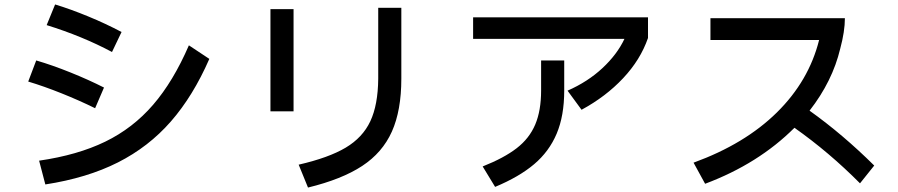

<svg xmlns="http://www.w3.org/2000/svg" viewBox="-20 -814 4040 864"><path d="M484 -580Q351 -651 190 -701L228 -794Q297 -773 376 -740.5Q455 -708 527 -670ZM156 -91Q329 -116 453.5 -176.5Q578 -237 669 -342.5Q760 -448 830 -610L922 -549Q849 -382 749 -267.5Q649 -153 510.5 -83Q372 -13 184 16ZM408 -327Q337 -362 257 -394Q177 -426 107 -447L143 -542Q215 -521 297 -488Q379 -455 448 -420Z M1324 -73Q1459 -104 1535.5 -149.5Q1612 -195 1646.5 -268.5Q1681 -342 1682 -460V-779H1786V-460Q1786 -317 1743.5 -222Q1701 -127 1609.5 -67Q1518 -7 1366 30ZM1301 -313H1197V-773H1301Z M2534 -406Q2625 -446 2691 -507.5Q2757 -569 2790 -639H2109V-736H2896V-643Q2862 -545 2784 -462Q2706 -379 2597 -320ZM2152 -65Q2248 -103 2305 -147Q2362 -191 2388.5 -253.5Q2415 -316 2415 -407V-542H2519V-406Q2519 -293 2485 -212.5Q2451 -132 2383.5 -75Q2316 -18 2208 27Z M3914 -69 3850 11Q3711 -129 3555 -239Q3393 -77 3153 13L3101 -82Q3332 -166 3476 -308Q3620 -450 3666 -634H3177V-732H3782Q3782 -673 3761 -595Q3726 -448 3623 -316Q3773 -209 3914 -69Z"/></svg>

Font: IBM Plex Sans JP Medm
Style: Regular
Weight: 500
Designer: Mike Abbink; Paul van der Laan; Pieter van Rosmalen; Wujin Sim; Yejin Wi; Jinhee Kim; Boomi Park; Yona Kim; Kichan Ma
Foundry: Sandoll Inc.
Version: Version 1.002